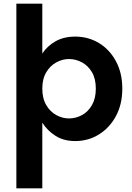

<svg xmlns="http://www.w3.org/2000/svg" viewBox="-20 -760 719 1044"><path d="M69 264V-740H210V-469Q237 -510 282 -535.5Q327 -561 389 -561Q460 -561 518 -526Q576 -491 610.5 -427Q645 -363 645 -278Q645 -193 610.5 -129Q576 -65 518 -29Q460 7 389 7Q327 7 282.5 -21Q238 -49 210 -93V264ZM355 -116Q392 -116 425.5 -134Q459 -152 480 -188.5Q501 -225 501 -278Q501 -332 480 -367.5Q459 -403 425.5 -421Q392 -439 355 -439Q320 -439 286.5 -421Q253 -403 231.5 -367Q210 -331 210 -278Q210 -225 231.5 -188.5Q253 -152 286.5 -134Q320 -116 355 -116Z"/></svg>

Font: Parkinsans Light SemiBold
Style: Regular
Weight: 600
Version: Version 1.000